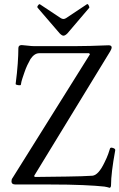

<svg xmlns="http://www.w3.org/2000/svg" viewBox="-20 -884 572 920"><path d="M506 16Q500 14 493 12.5Q486 11 480 10Q445 6 378.5 3Q312 0 217 0H54Q35 0 35 -15Q35 -25 40 -31L411 -624L407 -629H168Q145 -629 126 -601Q118 -587 110.5 -571Q103 -555 97 -537Q93 -525 87.5 -509Q82 -493 80 -478Q79 -474 66.5 -476Q54 -478 55 -482Q62 -536 65 -579Q68 -622 68 -653Q68 -668 84 -668Q100 -667 115.5 -665Q131 -663 142 -663H345Q375 -663 412.5 -664Q450 -665 500 -667Q515 -667 515 -657Q515 -653 513 -648Q511 -643 508 -638L144 -42L146 -36Q226 -37 301.5 -38Q377 -39 423 -42Q452 -45 481 -106Q492 -128 498.5 -146Q505 -164 507 -172Q509 -179 521.5 -175Q534 -171 532 -163Q512 -54 512 3Q512 13 506 16ZM284 -713Q277 -713 266 -724L161 -846Q156 -851 163 -859Q168 -866 172 -863L270 -798Q277 -793 284 -793Q291 -793 298 -798L397 -864Q401 -866 405 -858Q410 -849 407 -846L303 -724Q292 -713 284 -713Z"/></svg>

Font: Junicode Two Beta Condensed
Style: Regular
Weight: 400
Width: 3
Designer: Peter S. Baker
Foundry: Briery Creek Software
Version: Version 1.053; ttfautohint (v1.8.4)